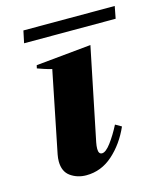

<svg xmlns="http://www.w3.org/2000/svg" viewBox="-100 -710 666 794"><g transform="rotate(-15 233.0 -313.0)"><path d="M75 -636H466L456 -584H64ZM76 -75Q76 -88 79 -104L149 -451Q135 -454 115.5 -460.5Q96 -467 88 -470L91 -483L327 -506L246 -111Q243 -96 243 -84Q243 -61 258 -61Q274 -61 296.5 -91Q319 -121 340 -162L366 -147Q336 -79 286 -34.5Q236 10 172 10Q134 10 105 -10.5Q76 -31 76 -75Z"/></g></svg>

Font: Trirong ExtraBold
Style: Italic
Weight: 800
Italic angle: -12°
Designer: Katatrad Team
Foundry: CadsonDemak
Version: Version 1.001